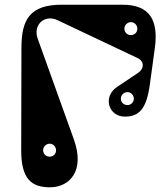

<svg xmlns="http://www.w3.org/2000/svg" viewBox="-20 -780 705 815"><path d="M71 -577 70 -141C70 -20 114 15 192 15C276 15 341 -55 294 -187L140 -616C119 -674 169 -721 225 -694L565 -533C592 -520 594 -489 565 -470L477 -411C415 -370 440 -285 510 -285C570 -285 602 -317 616 -421L637 -574C654 -696 615 -760 499 -760H242C106 -760 71 -696 71 -577ZM191 -115C175 -115 163 -127 163 -142C163 -157 175 -170 191 -170C206 -170 218 -157 218 -142C218 -127 206 -115 191 -115ZM521 -334C505 -334 493 -346 493 -361C493 -376 505 -389 521 -389C536 -389 548 -376 548 -361C548 -346 536 -334 521 -334ZM536 -631C520 -631 508 -643 508 -658C508 -673 520 -686 536 -686C551 -686 563 -673 563 -658C563 -643 551 -631 536 -631Z"/></svg>

Font: Pilowlava Atome
Style: Regular
Weight: 500
Designer: Anton Moglia, Jérémy Landes, Maksym Kobuzan (Cyrillic), Velvetyne Type Foundry
Foundry: Anton Moglia, Jérémy Landes, Velvetyne Type Foundry
Version: Version 1.002;Glyphs 3.3 (3303)